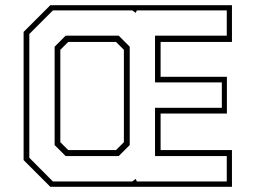

<svg xmlns="http://www.w3.org/2000/svg" viewBox="-20 -720 986 740"><path d="M174 0 71 -103V-597L174 -700H874V-558.5H599V-424H854.5V-282.5H599V-141.5H874V0ZM184 -20.5H489.5L503 -30.5L507.5 -20.5H854V-118.5H577.5V-304.5H835V-402.5H577.5V-582.5H854V-680H507.5L503 -670.5L489.5 -680H184L93 -589V-112ZM233 -118.5 190.5 -161V-540L233 -582.5H437.5L480 -540V-161L437.5 -118.5ZM243 -141.5H427L457.5 -172V-528L427 -558.5H243L212.5 -528V-172Z"/></svg>

Font: Tourney Condensed ExtraLight
Style: Regular
Weight: 200
Width: 3
Designer: Tyler Finck
Foundry: Etcetera Type Co
Version: Version 1.010; ttfautohint (v1.8.3)